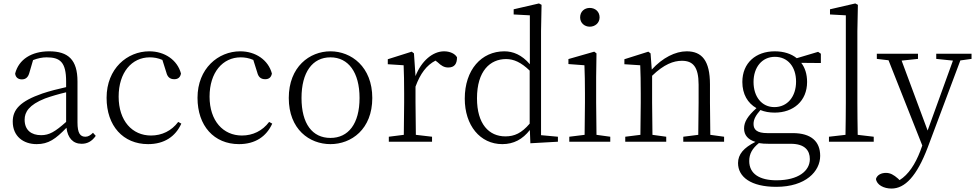

<svg xmlns="http://www.w3.org/2000/svg" viewBox="-20 -823 5662 1115"><path d="M364 -115C300 -58 266 -38 219 -38C162 -38 123 -67 123 -128C123 -172 148 -214 241 -251C274 -263 321 -277 364 -287ZM520 -52C505 -37 492 -29 476 -29C446 -29 430 -49 430 -112V-350C430 -476 376 -525 266 -525C163 -525 89 -478 68 -396C70 -375 84 -362 107 -362C130 -362 144 -375 151 -402L172 -474C200 -485 226 -490 251 -490C329 -490 364 -462 364 -350V-317C318 -307 268 -294 226 -280C96 -235 54 -186 54 -117C54 -31 116 14 193 14C262 14 303 -16 366 -81C373 -23 403 12 454 12C486 12 513 -1 536 -34Z M1015 -115C976 -63 920 -36 857 -36C748 -36 669 -121 669 -262C669 -402 745 -490 850 -490C873 -490 898 -486 923 -475L946 -402C952 -378 965 -363 992 -363C1014 -363 1027 -374 1031 -396C1010 -475 936 -525 847 -525C719 -525 599 -425 599 -255C599 -92 695 14 840 14C934 14 999 -30 1033 -105Z M1543 -115C1504 -63 1448 -36 1385 -36C1276 -36 1197 -121 1197 -262C1197 -402 1273 -490 1378 -490C1401 -490 1426 -486 1451 -475L1474 -402C1480 -378 1493 -363 1520 -363C1542 -363 1555 -374 1559 -396C1538 -475 1464 -525 1375 -525C1247 -525 1127 -425 1127 -255C1127 -92 1223 14 1368 14C1462 14 1527 -30 1561 -105Z M1899 14C2020 14 2142 -72 2142 -254C2142 -435 2020 -525 1899 -525C1778 -525 1657 -435 1657 -254C1657 -72 1777 14 1899 14ZM1899 -22C1794 -22 1731 -104 1731 -254C1731 -403 1794 -490 1899 -490C2003 -490 2068 -403 2068 -254C2068 -104 2003 -22 1899 -22Z M2384 -513 2371 -523 2232 -479V-450L2324 -444C2326 -396 2327 -347 2327 -281V-227C2327 -175 2326 -95 2325 -40L2238 -29V0H2489V-29L2395 -40C2394 -96 2393 -175 2393 -227V-320C2421 -396 2457 -444 2509 -471L2522 -461C2542 -442 2559 -431 2583 -431C2619 -431 2634 -452 2634 -490C2623 -511 2593 -525 2559 -525C2493 -525 2427 -469 2393 -381Z M3056 -105C3009 -50 2968 -31 2915 -31C2820 -31 2750 -102 2750 -252C2750 -412 2827 -480 2919 -480C2964 -480 3006 -461 3056 -413ZM3122 -38V-643L3125 -795L3110 -803L2963 -769V-739L3057 -734V-450C3010 -505 2959 -525 2909 -525C2776 -525 2679 -418 2679 -250C2679 -95 2768 14 2897 14C2963 14 3015 -14 3057 -68L3060 9L3220 0V-29Z M3405 -668C3436 -668 3462 -690 3462 -722C3462 -756 3436 -777 3405 -777C3374 -777 3349 -756 3349 -722C3349 -690 3374 -668 3405 -668ZM3444 -40C3443 -95 3442 -175 3442 -227V-376L3444 -513L3431 -523L3281 -480V-451L3374 -444C3376 -391 3377 -345 3377 -282V-227C3377 -175 3376 -95 3375 -40L3286 -29V0H3524V-29Z M4105 -40C4104 -95 4103 -173 4103 -227V-333C4103 -471 4056 -525 3968 -525C3902 -525 3828 -488 3765 -419L3758 -513L3745 -523L3606 -479V-450L3698 -444C3700 -396 3701 -347 3701 -281V-227C3701 -175 3700 -95 3699 -40L3611 -29V0H3849V-29L3769 -40C3768 -95 3767 -175 3767 -227V-383C3836 -450 3892 -470 3940 -470C4004 -470 4037 -435 4037 -331V-227C4037 -173 4036 -95 4035 -40L3948 -29V0H4185V-29Z M4477 -201C4404 -201 4356 -261 4356 -347C4356 -432 4405 -493 4480 -493C4555 -493 4603 -435 4603 -349C4603 -262 4553 -201 4477 -201ZM4572 12C4654 12 4683 51 4683 101C4683 169 4617 224 4489 224C4392 224 4331 187 4331 112C4331 70 4349 39 4387 8C4404 11 4423 12 4444 12ZM4747 -511 4731 -522 4607 -485C4575 -511 4531 -525 4479 -525C4370 -525 4291 -458 4291 -347C4291 -276 4322 -224 4373 -195C4322 -149 4301 -115 4301 -77C4301 -37 4325 -12 4367 1C4299 35 4266 73 4266 124C4266 204 4340 262 4488 262C4659 262 4743 172 4743 82C4743 -2 4690 -50 4584 -50H4436C4376 -50 4356 -70 4356 -103C4356 -131 4370 -154 4396 -184C4420 -174 4448 -169 4479 -169C4587 -169 4667 -236 4667 -347C4667 -392 4655 -430 4633 -458L4747 -457Z M4961 -40C4960 -99 4959 -169 4959 -227V-641L4962 -795L4947 -803L4800 -769V-739L4892 -734V-227C4892 -169 4891 -99 4890 -40L4794 -29V0H5054V-29Z M5622 -511H5417V-481L5514 -471L5367 -65L5216 -471L5311 -481V-511H5072V-481L5140 -473L5336 22L5324 55C5295 130 5256 191 5204 223L5195 214C5170 192 5150 181 5125 181C5099 181 5074 192 5067 216C5071 251 5113 272 5157 272C5235 272 5304 201 5368 32L5557 -472L5622 -481Z"/></svg>

Font: Noto Serif CJK JP Light
Style: Regular
Weight: 300
Designer: Ryoko NISHIZUKA 西塚涼子 (kana & ideographs); Frank Grießhammer (Latin, Greek & Cyrillic); Wenlong ZHANG 张文龙 (bopomofo); San
Foundry: Adobe Systems Incorporated
Version: Version 1.001;PS 1.001;hotconv 16.6.54;makeotf.lib2.5.65590